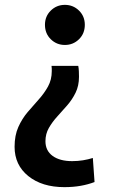

<svg xmlns="http://www.w3.org/2000/svg" viewBox="-20 -551 487 790"><path d="M247 -366Q213 -366 189 -389.5Q165 -413 165 -449Q165 -484 189 -507.5Q213 -531 247 -531Q281 -531 305 -507.5Q329 -484 329 -449Q329 -413 305 -389.5Q281 -366 247 -366ZM245 219Q153 219 96.5 173.5Q40 128 40 53Q40 6 55.5 -28.5Q71 -63 94 -90Q117 -117 139.5 -142Q162 -167 177.5 -195Q193 -223 193 -258Q193 -263 193 -268.5Q193 -274 192 -280H302Q304 -270 304.5 -257Q305 -244 305 -235Q305 -198 291 -169.5Q277 -141 256.5 -117.5Q236 -94 215.5 -71.5Q195 -49 181 -24.5Q167 0 167 30Q167 69 196.5 90.5Q226 112 277 112Q300 112 321.5 108.5Q343 105 362 99L369 198Q343 208 312 213.5Q281 219 245 219Z"/></svg>

Font: Murecho Medium
Style: Regular
Weight: 500
Designer: Neil Summerour
Foundry: Positype
Version: Version 1.010; ttfautohint (v1.8.3)